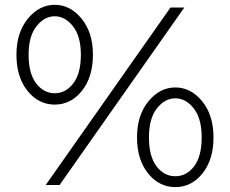

<svg xmlns="http://www.w3.org/2000/svg" viewBox="-20 -764 950 793"><path d="M741.2 -732.9 226.1 0H168.9L684.1 -732.9ZM47.9 -538.1Q47.9 -629.4 95 -686.8Q142.1 -744.1 206.1 -744.1Q270.5 -744.1 317.1 -686.8Q363.8 -629.4 363.8 -538.1Q363.8 -445.8 318.4 -388.9Q272.9 -332 206.1 -332Q139.2 -332 93.5 -388.9Q47.9 -445.8 47.9 -538.1ZM98.1 -538.1Q98.1 -460.4 129.4 -419.7Q160.6 -378.9 206.1 -378.9Q251.5 -378.9 282.7 -419.7Q314 -460.4 314 -538.1Q314 -614.7 281.2 -655.8Q248.5 -696.8 206.1 -696.8Q163.6 -696.8 130.9 -655.8Q98.1 -614.7 98.1 -538.1ZM545.9 -196.8Q545.9 -288.1 593 -345.5Q640.1 -402.8 704.1 -402.8Q768.6 -402.8 815.2 -345.5Q861.8 -288.1 861.8 -196.8Q861.8 -104.5 816.4 -47.9Q771 8.8 704.1 8.8Q637.2 8.8 591.6 -47.9Q545.9 -104.5 545.9 -196.8ZM595.2 -196.8Q595.2 -118.2 626.5 -77.1Q657.7 -36.1 704.1 -36.1Q750.5 -36.1 781.7 -77.1Q813 -118.2 813 -196.8Q813 -274.4 780.3 -316.2Q747.6 -357.9 704.1 -357.9Q660.6 -357.9 627.9 -316.2Q595.2 -274.4 595.2 -196.8Z"/></svg>

Font: Kreadon Light
Style: Regular
Weight: 300
Designer: kohakuno
Foundry: StudioGnu
Version: Version 1.000;Glyphs 3.1.2 (3151)